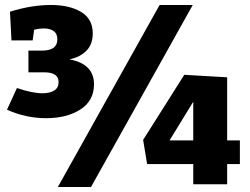

<svg xmlns="http://www.w3.org/2000/svg" viewBox="-20 -739 1002 770"><path d="M357 -401Q357 -335 302.5 -300Q248 -265 165 -265Q84 -265 8 -299L48 -386Q109 -365 151 -365Q180 -365 197.5 -376Q215 -387 215 -410Q215 -449 157 -449H94V-536H148Q210 -536 210 -581Q210 -604 195 -614.5Q180 -625 155 -625Q139 -625 117 -620L111 -577H26L20 -692Q106 -719 184 -719Q259 -719 305.5 -691Q352 -663 352 -605Q352 -561 326 -535Q300 -509 258 -501Q357 -483 357 -401ZM345 11H212L620 -719H753ZM891 -176H942V-81H891V0H755V-81H570L554 -178L719 -439L891 -429ZM755 -176V-331L660 -176Z"/></svg>

Font: Bitter Pro ExtraBold
Style: Regular
Weight: 800
Designer: Sol Matas, and Bitter project Authors
Foundry: Sol Matas
Version: Version 1.010